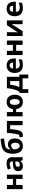

<svg xmlns="http://www.w3.org/2000/svg" viewBox="2818 -3624 1003 6678"><g transform="rotate(-90 3319.0 -285.5)"><path d="M78.1 -546.4H226.1V-336.9H433.1V-546.4H581.5V0H433.1V-225.1H226.1V0H78.1Z M1086.4 0 1057.1 -76.7H1053.2Q1027.3 -43.9 1001.2 -25.1Q975.1 -6.3 944.1 1.7Q913.1 9.8 871.1 9.8Q819.3 9.8 781.7 -10.5Q744.1 -30.8 724.1 -69.1Q704.1 -107.4 704.1 -160.6Q704.1 -244.6 766.1 -288.6Q828.1 -332.5 947.8 -336.4L1042.5 -339.4V-355.5Q1042.5 -402.3 1021.2 -425.8Q1000 -449.2 956.5 -449.2Q892.1 -449.2 802.7 -408.2L758.8 -508.8Q852.1 -556.2 981.4 -556.2Q1082.5 -556.2 1136.2 -505.6Q1189.9 -455.1 1189.9 -359.9V0ZM1042.5 -208V-253.9L983.9 -251.5Q917.5 -248.5 886.7 -227.5Q856 -206.5 856 -164.6Q856 -131.8 874.5 -114.7Q893.1 -97.7 928.7 -97.7Q961.9 -97.7 987.8 -111.3Q1013.7 -125 1028.1 -149.9Q1042.5 -174.8 1042.5 -208Z M1311 -332Q1311 -511.7 1375.5 -606.4Q1437 -697.3 1567.4 -729Q1591.3 -734.9 1634.3 -741.9Q1677.2 -749 1725.6 -754.9Q1743.2 -756.8 1760.3 -759.3L1825.2 -767.1L1840.8 -644L1754.9 -634.3Q1604.5 -615.2 1566.9 -603Q1512.2 -585.4 1487.1 -542.2Q1461.9 -499 1458 -418.9H1464.8Q1493.2 -461.9 1536.4 -485.8Q1579.6 -509.8 1631.3 -509.8Q1732.4 -509.8 1787.1 -447.8Q1841.8 -385.7 1841.8 -270.5Q1841.8 -183.1 1810.3 -120.1Q1778.8 -57.1 1719 -23.7Q1659.2 9.8 1576.7 9.8Q1493.2 9.8 1433.6 -29.8Q1374 -69.3 1342.5 -146Q1311 -222.7 1311 -332ZM1690.9 -254.9Q1690.9 -327.6 1666.5 -364.3Q1642.1 -400.9 1595.2 -400.9Q1570.3 -400.9 1544.2 -388.9Q1518.1 -377 1496.1 -356.7Q1474.1 -336.4 1460.9 -313Q1460.9 -265.6 1469.5 -226.3Q1478 -187 1494.1 -159.2Q1509.8 -131.8 1532.5 -117.2Q1555.2 -102.5 1584.5 -102.5Q1636.7 -102.5 1663.8 -141.4Q1690.9 -180.2 1690.9 -254.9Z M1888.2 -2.9V-115.7Q1901.9 -108.9 1925.3 -108.9Q1946.3 -108.9 1961.7 -127.7Q1977.1 -146.5 1988.3 -183.1Q1996.6 -208.5 2006.3 -264.6Q2016.1 -324.7 2022.7 -391.4Q2029.3 -458 2035.2 -546.4H2451.7V0H2303.2V-433.6H2168.5Q2152.8 -250.5 2129.4 -162.1Q2106 -72.8 2065.7 -32.2Q2025.4 8.3 1958.5 8.3Q1918 8.3 1888.2 -2.9Z M2862.8 -225.1H2759.3V0H2611.3V-546.4H2759.3V-336.9H2863.8Q2878.9 -441.9 2943.6 -499Q3008.3 -556.2 3111.8 -556.2Q3189.5 -556.2 3246.1 -521.5Q3302.7 -486.8 3332.8 -423.3Q3362.8 -359.9 3362.8 -274.4Q3362.8 -185.1 3332.5 -121.3Q3302.2 -57.6 3245.1 -23.9Q3188 9.8 3108.9 9.8Q3041.5 9.8 2988.8 -18.3Q2936 -46.4 2903.6 -99.4Q2871.1 -152.3 2862.8 -225.1ZM3195.3 -164.1Q3211.4 -206.5 3211.4 -274.4Q3211.4 -356.9 3186.5 -399.9Q3161.1 -443.8 3109.9 -443.8Q3057.6 -443.8 3032.7 -397.5Q3010.3 -355.5 3010.3 -274.4Q3010.3 -102.5 3110.8 -102.5Q3170.4 -102.5 3195.3 -164.1Z M3424.3 -113.3H3468.8Q3518.6 -191.4 3549.8 -304Q3581.1 -416.5 3589.4 -546.4H3985.8V-113.3H4064.5V196.3H3933.6V0H3555.7V196.3H3424.3ZM3837.9 -113.3V-433.6H3711.9Q3704.1 -346.7 3683.6 -270Q3663.1 -193.4 3626 -113.3Z M4119.1 -269.5Q4119.1 -359.9 4149.9 -424.3Q4180.7 -488.8 4239 -522.5Q4297.4 -556.2 4379.4 -556.2Q4456.1 -556.2 4510.7 -526.9Q4565.4 -497.6 4594.2 -441.4Q4623 -385.3 4623 -306.2V-235.4H4269.5Q4271 -169.9 4308.3 -134.3Q4345.7 -98.6 4412.6 -98.6Q4461.9 -98.6 4501.7 -107.2Q4541.5 -115.7 4591.3 -137.7V-28.8Q4547.4 -7.3 4502.7 1.2Q4458 9.8 4396.5 9.8Q4309.1 9.8 4246.8 -22.9Q4184.6 -55.7 4151.9 -118.4Q4119.1 -181.2 4119.1 -269.5ZM4384.3 -452.6Q4336.9 -452.6 4307.4 -421.9Q4277.8 -391.1 4272.9 -332H4486.3Q4485.4 -387.7 4458.3 -420.2Q4431.2 -452.6 4384.3 -452.6Z M4743.2 -546.4H4891.1V-336.9H5098.1V-546.4H5246.6V0H5098.1V-225.1H4891.1V0H4743.2Z M5405.3 -546.4H5538.1V-334Q5538.1 -293.5 5532.2 -164.6L5781.7 -546.4H5948.7V0H5815.9V-219.2Q5815.9 -285.2 5821.3 -380.4L5572.8 0H5405.3Z M6092.3 -269.5Q6092.3 -359.9 6123 -424.3Q6153.8 -488.8 6212.2 -522.5Q6270.5 -556.2 6352.5 -556.2Q6429.2 -556.2 6483.9 -526.9Q6538.6 -497.6 6567.4 -441.4Q6596.2 -385.3 6596.2 -306.2V-235.4H6242.7Q6244.1 -169.9 6281.5 -134.3Q6318.8 -98.6 6385.7 -98.6Q6435.1 -98.6 6474.9 -107.2Q6514.6 -115.7 6564.5 -137.7V-28.8Q6520.5 -7.3 6475.8 1.2Q6431.2 9.8 6369.6 9.8Q6282.2 9.8 6220 -22.9Q6157.7 -55.7 6125 -118.4Q6092.3 -181.2 6092.3 -269.5ZM6357.4 -452.6Q6310.1 -452.6 6280.5 -421.9Q6251 -391.1 6246.1 -332H6459.5Q6458.5 -387.7 6431.4 -420.2Q6404.3 -452.6 6357.4 -452.6Z"/></g></svg>

Font: Viking Open Sans
Style: Bold
Weight: 700
Foundry: Ascender Corporation
Version: Version 2.001